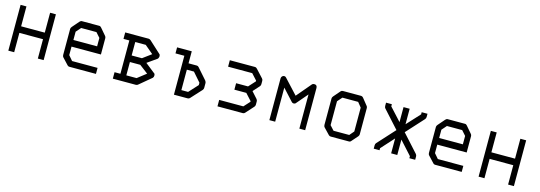

<svg xmlns="http://www.w3.org/2000/svg" viewBox="2 -1127 4855 1725"><g transform="rotate(15 2430.0 -264.5)"><path d="M51.5 -475H106V-290H326V-475H380V-49H326V-229H106V-49H51.5Z M590.5 -231V-152L629 -107H866V-51H618.5Q607 -51 600.5 -59L544.5 -119Q537.5 -126.5 537.5 -140V-382Q537.5 -391 546.5 -402L601 -465Q611 -476 621 -476H784Q794 -476 803 -465L856 -403Q864 -394.5 864 -383V-231ZM591.5 -293H812V-371L773 -415H631L591.5 -370Z M1078 -109V-419H1023.5V-479H1242Q1251.5 -479 1262 -470L1370 -371Q1377 -365.5 1377 -351Q1377 -341.5 1369 -328L1278 -264L1369 -192Q1377 -188.5 1377 -172Q1377 -159 1369 -150L1259 -58Q1248.5 -49 1240 -49H1023.5V-109ZM1229.5 -233H1133V-109H1228.5L1309.5 -172ZM1228.5 -294 1308.5 -353 1230.5 -419H1133V-294Z M1591 -414H1508.5V-470H1645V-358H1721.5Q1733 -358 1740.5 -349L1829.5 -248Q1838 -235.5 1838 -227V-181Q1838 -170 1829.5 -160L1737 -59Q1729 -52 1718 -52H1591ZM1645 -109H1707.5L1784.5 -193V-215L1711 -299H1645Z M1996 -52V-112H2220.5L2271.5 -168V-174L2215 -236H2104V-296H2215L2271.5 -358V-365L2220.5 -421H1996V-481H2232Q2241 -481 2251 -470L2317.5 -398Q2325.5 -389.5 2325.5 -377V-346Q2325.5 -334 2317.5 -325L2264.5 -266L2317.5 -207Q2325.5 -198 2325.5 -186V-156Q2325.5 -143.5 2317.5 -135L2251 -61Q2243 -52 2232 -52Z M2532.5 -53H2478.5V-441Q2478.5 -453 2486.5 -461.5Q2494.5 -470 2505.5 -470Q2516.5 -470 2523.5 -462L2649.5 -326L2765.5 -463Q2772 -470 2785.5 -470Q2798 -470 2804.5 -464Q2812.5 -455.5 2812.5 -442V-49H2758.5V-367L2669.5 -263Q2663 -254 2649.5 -254Q2639 -254 2631.5 -262L2532.5 -370Z M3021.5 -374V-152L3060 -110H3206L3242 -152V-374L3206.5 -418H3060ZM2976.5 -407 3031 -470Q3037.5 -477 3049 -477H3218.5Q3229 -477 3238 -467L3288.5 -404Q3296 -396 3296 -385V-140Q3296 -129 3287.5 -119L3235.5 -60Q3230 -53 3220 -53H3216.5H3049Q3039 -53 3031 -60L2975.5 -118Q2967.5 -126 2967.5 -140V-387Q2967.5 -396 2976.5 -407Z M3612.5 -478H3669.5V-334L3782 -456V-476H3836V-446Q3836 -433.5 3827.5 -424L3681 -263L3827.5 -101Q3836 -91.5 3836 -80V-48H3782V-67L3669.5 -191V-48H3612.5V-186.5L3504.5 -67V-48H3450.5V-80Q3450.5 -93 3458 -101L3604.5 -262L3458 -424Q3450.5 -432 3450.5 -446V-476H3504.5V-456L3612.5 -338.5Z M3992.5 -231V-152L4031 -107H4268V-51H4020.5Q4009 -51 4002.5 -59L3946.5 -119Q3939.5 -126.5 3939.5 -140V-382Q3939.5 -391 3948.5 -402L4003 -465Q4013 -476 4023 -476H4186Q4196 -476 4205 -465L4258 -403Q4266 -394.5 4266 -383V-231ZM3993.5 -293H4214V-371L4175 -415H4033L3993.5 -370Z M4425.5 -475H4480V-290H4700V-475H4754V-49H4700V-229H4480V-49H4425.5Z"/></g></svg>

Font: 3270 Nerd Font Mono SemCond
Style: Regular
Weight: 400
Monospace: yes
Version: Version 3.0.1;Nerd Fonts 3.1.1